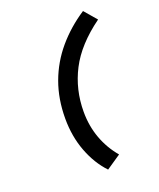

<svg xmlns="http://www.w3.org/2000/svg" viewBox="-165 -841 929 1119"><g transform="rotate(-20 300.0 -281.0)"><path d="M308.7 178.1Q246.9 113 211.2 18.9Q175.4 -75.1 175.4 -185.9Q175.4 -307.4 212.7 -409.4Q250 -511.4 320.3 -594.3Q390.5 -677.2 487.1 -740.4L552.8 -663.8Q411.9 -561.5 350.9 -442.9Q289.8 -324.3 289.8 -186.5Q289.8 -98.7 317.9 -22Q346 54.7 398.8 117Z"/></g></svg>

Font: SourceCodeVF
Style: Italic
Weight: 200
Italic angle: -11°
Monospace: yes
Designer: Paul D. Hunt, Teo Tuominen
Foundry: Adobe
Version: Version 1.026;hotconv 1.1.0;makeotfexe 2.6.0